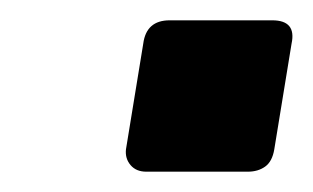

<svg xmlns="http://www.w3.org/2000/svg" viewBox="-20 -481 308 189"><path d="M124 -312Q114 -312 108.5 -318.5Q103 -325 104 -334L121 -438Q124 -461 147 -461H248Q272 -461 267 -438L250 -334Q248 -322 241 -317Q234 -312 224 -312Z"/></svg>

Font: Exo Thin ExtraBold
Style: Italic
Weight: 800
Italic angle: -9°
Version: Version 2.000